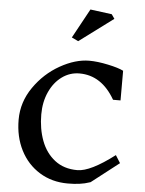

<svg xmlns="http://www.w3.org/2000/svg" viewBox="-71 -1201 965 1277"><g transform="rotate(5 411.5 -563.0)"><path d="M732 -759V-561H682Q593 -716 445 -716Q381 -716 328.5 -678Q276 -640 245.5 -573Q215 -506 215 -423Q215 -327 244.5 -248Q274 -169 335 -121.5Q396 -74 486 -74Q573 -74 733 -196L765 -145L581 -2Q543 11 507 15.5Q471 20 430 20Q324 20 241.5 -31Q159 -82 113.5 -171.5Q68 -261 68 -375Q68 -492 137 -591.5Q206 -691 308 -748.5Q410 -806 503 -806Q557 -806 628 -791Q699 -776 732 -759ZM644 -1098 417 -929 373 -950 480 -1146 624 -1127Z"/></g></svg>

Font: InknutAntiqua
Style: Medium
Weight: 500
Designer: Claus Eggers Srensen
Foundry: Claus Eggers Srensen
Version: Version 1.000; ttfautohint (v1.2) -l 7 -r 28 -G 50 -x 13 -D 